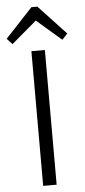

<svg xmlns="http://www.w3.org/2000/svg" viewBox="-94 -961 438 994"><g transform="rotate(-5 124.5 -463.5)"><path d="M159 -700V0H89V-700ZM-33 -775 109 -927H140L282 -775L254 -745L109 -870H142L-5 -745Z"/></g></svg>

Font: Pathway Extreme 28pt Light
Style: Regular
Weight: 300
Designer: Eduardo Rodriguez Tunni
Foundry: Eduardo Rodriguez Tunni
Version: Version 1.001;gftools[0.9.26]